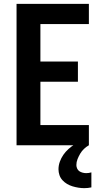

<svg xmlns="http://www.w3.org/2000/svg" viewBox="-20 -755 540 998"><path d="M66 0V-735H442V-630H190V-435H385V-330H190V-105H442V0ZM418 223Q403 223 387.5 220.5Q372 218 357 213.5Q342 209 328.5 201Q315 193 304.5 181.5Q294 170 289 155Q284 140 284 125Q284 105 291 85.5Q298 66 309.5 49.5Q321 33 336 19.5Q351 6 368 -4.5Q385 -15 403.5 -22.5Q422 -30 442 -34V0Q428 8 416.5 19Q405 30 397 43.5Q389 57 383 72Q377 87 377 103Q377 112 381 121Q385 130 392.5 135Q400 140 409.5 142.5Q419 145 428 145Q435 145 441.5 144Q448 143 455 141V219Q446 221 436.5 222Q427 223 418 223Z"/></svg>

Font: Iosevka SS04 Extrabold
Style: Regular
Weight: 800
Monospace: yes
Designer: Belleve Invis
Foundry: Belleve Invis
Version: Version 19.0.0; ttfautohint (v1.8.4)